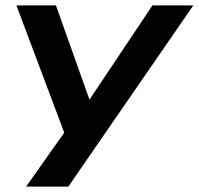

<svg xmlns="http://www.w3.org/2000/svg" viewBox="-20 -514 739 714"><path d="M77 180 229 -35 236 25 41 -494H188L320 -123H299L547 -494H699L234 180Z"/></svg>

Font: Nunito Sans 10pt Expanded
Style: Bold Italic
Weight: 700
Width: 7
Italic angle: -9°
Designer: Vernon Adams
Foundry: Vernon Adams
Version: Version 3.101;gftools[0.9.27]